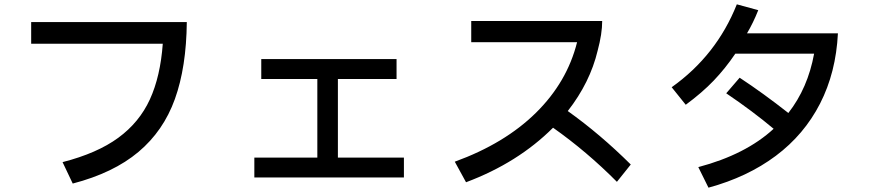

<svg xmlns="http://www.w3.org/2000/svg" viewBox="-20 -829 4020 887"><path d="M124 -727H843Q841 -519 788 -371.5Q735 -224 619.5 -127Q504 -30 316 19L269 -80Q429 -121 526.5 -192.5Q624 -264 672.5 -370Q721 -476 732 -627H124Z M1846 -9H1155V-101H1446V-464H1187V-556H1812V-464H1541V-101H1846Z M2894 -69 2830 11Q2691 -129 2535 -239Q2373 -77 2133 13L2081 -82Q2312 -166 2456 -308Q2600 -450 2646 -634H2157V-732H2762Q2762 -673 2741 -595Q2706 -448 2603 -316Q2753 -209 2894 -69Z M3851 -675Q3842 -494 3768.5 -350.5Q3695 -207 3564 -109Q3433 -11 3253 38L3206 -57Q3425 -115 3554 -234Q3459 -314 3335 -398L3397 -470Q3505 -399 3622 -307Q3712 -422 3741 -581H3377Q3331 -513 3277.5 -457Q3224 -401 3148 -345L3083 -426Q3290 -573 3384 -809L3483 -782Q3460 -724 3431 -675Z"/></svg>

Font: IBM Plex Sans JP Medm
Style: Regular
Weight: 500
Designer: Mike Abbink; Paul van der Laan; Pieter van Rosmalen; Wujin Sim; Yejin Wi; Jinhee Kim; Boomi Park; Yona Kim; Kichan Ma
Foundry: Sandoll Inc.
Version: Version 1.002